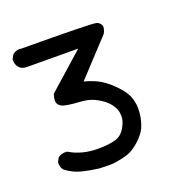

<svg xmlns="http://www.w3.org/2000/svg" viewBox="-98 -325 697 704"><g transform="rotate(-20 250.0 27.5)"><path d="M211.9 283.2 174.8 282.2Q142.6 278.3 110.4 270.5Q78.1 262.7 49.8 241.2Q40 230.5 40 214.8Q40 212.9 40 209L48.8 192.4Q62.5 183.6 75.2 183.6Q79.1 183.6 84 183.6Q131.8 212.9 196.3 212.9Q239.3 212.9 266.6 204.1Q294.9 195.3 310.5 157.2Q316.4 143.6 316.4 129.9Q316.4 109.4 308.6 95.7Q299.8 79.1 285.6 66.4Q271.5 53.7 248.5 42Q225.6 30.3 189.5 28.3Q153.3 26.4 129.9 20.5Q120.1 17.6 113.3 10.7Q106.4 3.9 106.4 -6.8Q106.4 -17.6 111.3 -32.2L252 -157.2L51.8 -158.2Q33.2 -158.2 22.5 -169.9Q12.7 -181.6 12.7 -197.3Q12.7 -199.2 12.7 -203.1L21.5 -218.8Q34.2 -229.5 47.9 -229.5Q51.8 -229.5 56.6 -228.5Q324.2 -227.5 345.7 -222.7Q354.5 -220.7 358.4 -215.8Q366.2 -209 366.2 -200.2Q366.2 -190.4 358.4 -175.8L229.5 -37.1Q252.9 -31.2 274.4 -21.5Q304.7 -7.8 337.9 25.4Q371.1 58.6 378.9 88.9Q383.8 107.4 383.8 122.1Q383.8 163.1 369.1 196.3Q359.4 217.8 334 240.7Q308.6 263.7 285.2 271Q261.7 278.3 233.4 282.2Q224.6 283.2 211.9 283.2Z"/></g></svg>

Font: JasonHandwriting2
Style: SemiBold
Weight: 600
Version: Version 1.04.7